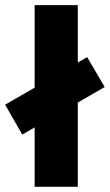

<svg xmlns="http://www.w3.org/2000/svg" viewBox="-33 -723 425 743"><path d="M53.2 -202.1 -13.2 -317.9 101.1 -383.8V-703.1H268.1V-481L304.2 -502L372.1 -386.2L268.1 -326.2V0H101.1V-230Z"/></svg>

Font: LT Superior Black
Style: Regular
Weight: 900
Designer: Daniel Lyons
Foundry: LyonsType
Version: Version 2.005